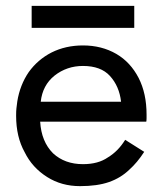

<svg xmlns="http://www.w3.org/2000/svg" viewBox="-20 -625 555 655"><path d="M393 -278Q387 -331 355 -366Q324 -400 263 -400Q208 -400 166 -367Q125 -334 119 -278ZM117 -210Q121 -142 161 -102Q201 -65 263 -65Q315 -65 348 -88Q383 -109 407 -148L472 -107Q448 -70 421 -46Q392 -18 352 -4Q312 10 253 10Q190 10 141 -21Q90 -53 64 -106Q35 -158 35 -230Q35 -247 36 -255L39 -279Q48 -335 78 -379Q109 -422 156 -446Q204 -470 263 -470Q327 -470 377 -441Q425 -413 453 -359Q480 -306 480 -234V-222Q480 -214 479 -210ZM88 -530V-605H438V-530Z"/></svg>

Font: jost-mod-400
Style: Regular
Weight: 400
Version: Version 3.200; ttfautohint (v0.97) -l 8 -r 50 -G 200 -x 14 -